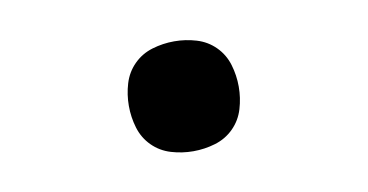

<svg xmlns="http://www.w3.org/2000/svg" viewBox="-36 -516 673 351"><g transform="rotate(-10 300.0 -340.0)"><path d="M300 -238Q279 -238 259 -244Q239 -250 224.5 -264.5Q210 -279 204 -299Q198 -319 198 -340Q198 -361 204 -381Q210 -401 224.5 -415.5Q239 -430 259 -436Q279 -442 300 -442Q321 -442 341 -436Q361 -430 375.5 -415.5Q390 -401 396 -381Q402 -361 402 -340Q402 -319 396 -299Q390 -279 375.5 -264.5Q361 -250 341 -244Q321 -238 300 -238Z"/></g></svg>

Font: Iosevka Curly Slab XBdEx
Style: Regular
Weight: 800
Width: 7
Monospace: yes
Designer: Belleve Invis
Foundry: Belleve Invis
Version: Version 11.0.0; ttfautohint (v1.8.3)